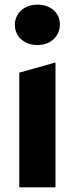

<svg xmlns="http://www.w3.org/2000/svg" viewBox="-20 -807 322 827"><path d="M141 -613C199 -613 238 -651 238 -703C238 -751 199 -787 141 -787C83 -787 44 -749 44 -700C44 -651 83 -613 141 -613ZM63 0H219V-538L63 -494Z"/></svg>

Font: Talent SemiBold
Style: Bold
Weight: 700
Designer: Mike Powis
Version: Version 1.001;hotconv 1.0.109;makeotfexe 2.5.65596